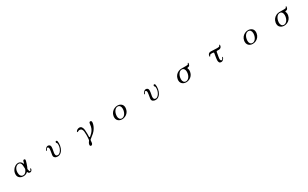

<svg xmlns="http://www.w3.org/2000/svg" viewBox="420 -2662 8159 5092"><g transform="rotate(-30 4500.0 -115.5)"><path d="M492 -380Q528 -380 561 -357.5Q594 -335 609 -294Q615 -279 618 -279Q623 -279 626 -293Q627 -299 637 -341Q641 -360 652 -370Q663 -380 676 -380Q688 -380 697.5 -371.5Q707 -363 707 -347Q707 -328 680.5 -246Q654 -164 633 -126Q629 -119 629 -113Q629 -108 630 -103.5Q631 -99 632 -95Q637 -64 644 -48Q651 -32 662 -32Q672 -32 679.5 -42.5Q687 -53 690 -71Q691 -81 695.5 -86Q700 -91 706 -91Q712 -91 715 -85.5Q718 -80 717 -71Q713 -41 694 -20.5Q675 0 649 0Q630 0 615.5 -6.5Q601 -13 591 -36Q585 -50 578 -50Q575 -50 566 -43Q515 0 446 0Q376 0 329.5 -39.5Q283 -79 283 -144Q283 -210 314 -264Q345 -318 393.5 -349Q442 -380 492 -380ZM452 -27Q489 -27 518 -51.5Q547 -76 571 -129Q578 -144 578 -160Q577 -224 571.5 -264.5Q566 -305 547.5 -329Q529 -353 493 -353Q457 -353 424.5 -329.5Q392 -306 372.5 -262.5Q353 -219 353 -161Q353 -101 379 -64Q405 -27 452 -27Z M1402 -380Q1435 -380 1456.5 -360.5Q1478 -341 1478 -301Q1478 -259 1461 -176Q1459 -167 1455 -145.5Q1451 -124 1451 -114Q1451 -71 1465 -51.5Q1479 -32 1516 -32Q1552 -32 1586 -66.5Q1620 -101 1641 -154Q1662 -207 1662 -258Q1662 -281 1659 -300Q1657 -314 1646 -323Q1640 -328 1637 -333.5Q1634 -339 1634 -351Q1634 -365 1641.5 -372.5Q1649 -380 1660 -380Q1683 -380 1689 -356.5Q1695 -333 1695 -294Q1695 -217 1670 -149.5Q1645 -82 1598.5 -41Q1552 0 1490 0Q1441 0 1409.5 -26Q1378 -52 1381 -97Q1381 -101 1392 -167Q1394 -179 1401 -221Q1408 -263 1408 -280Q1408 -341 1369 -341Q1359 -341 1348.5 -329.5Q1338 -318 1331 -298Q1326 -285 1322.5 -279.5Q1319 -274 1314 -274Q1310 -274 1307 -278Q1304 -282 1305 -288Q1307 -305 1321.5 -327Q1336 -349 1357.5 -364.5Q1379 -380 1402 -380Z M2270 -299Q2275 -299 2282 -302.5Q2289 -306 2292 -307Q2318 -322 2338 -322Q2383 -322 2404 -294.5Q2425 -267 2430.5 -225Q2436 -183 2436 -115Q2436 -66 2432.5 -24Q2429 18 2428 27Q2427 42 2415 57Q2371 111 2371 158Q2371 175 2380.5 185Q2390 195 2404 195Q2422 195 2437.5 178.5Q2453 162 2456 133L2462 70Q2463 52 2476 41Q2512 11 2531 -3Q2575 -36 2605 -64Q2651 -107 2681.5 -157.5Q2712 -208 2726.5 -254.5Q2741 -301 2741 -333Q2741 -354 2731 -366Q2721 -378 2703 -378Q2686 -378 2675.5 -366.5Q2665 -355 2662 -324Q2655 -241 2631 -187.5Q2607 -134 2568 -93Q2555 -79 2501 -30Q2491 -22 2484 -22Q2479 -22 2475 -27Q2471 -32 2471 -41L2472 -85Q2473 -98 2473 -125Q2473 -200 2467 -252.5Q2461 -305 2437 -342Q2413 -379 2365 -379Q2340 -379 2315.5 -367.5Q2291 -356 2275.5 -339Q2260 -322 2260 -308Q2260 -299 2270 -299Z M3305 -151Q3305 -170 3308 -189Q3319 -251 3354.5 -294Q3390 -337 3437.5 -358.5Q3485 -380 3533 -380Q3600 -380 3647.5 -341Q3695 -302 3695 -229Q3695 -217 3691 -189Q3681 -128 3645.5 -85Q3610 -42 3562 -21Q3514 0 3466 0Q3424 0 3387 -17Q3350 -34 3327.5 -68Q3305 -102 3305 -151ZM3614 -190Q3618 -213 3618 -237Q3618 -291 3594 -322.5Q3570 -354 3528 -354Q3477 -354 3438 -308.5Q3399 -263 3386 -190Q3381 -162 3381 -142Q3381 -89 3405 -57.5Q3429 -26 3471 -26Q3522 -26 3561 -71Q3600 -116 3614 -190Z M4402 -380Q4435 -380 4456.5 -360.5Q4478 -341 4478 -301Q4478 -259 4461 -176Q4459 -167 4455 -145.5Q4451 -124 4451 -114Q4451 -71 4465 -51.5Q4479 -32 4516 -32Q4552 -32 4586 -66.5Q4620 -101 4641 -154Q4662 -207 4662 -258Q4662 -281 4659 -300Q4657 -314 4646 -323Q4640 -328 4637 -333.5Q4634 -339 4634 -351Q4634 -365 4641.5 -372.5Q4649 -380 4660 -380Q4683 -380 4689 -356.5Q4695 -333 4695 -294Q4695 -217 4670 -149.5Q4645 -82 4598.5 -41Q4552 0 4490 0Q4441 0 4409.5 -26Q4378 -52 4381 -97Q4381 -101 4392 -167Q4394 -179 4401 -221Q4408 -263 4408 -280Q4408 -341 4369 -341Q4359 -341 4348.5 -329.5Q4338 -318 4331 -298Q4326 -285 4322.5 -279.5Q4319 -274 4314 -274Q4310 -274 4307 -278Q4304 -282 4305 -288Q4307 -305 4321.5 -327Q4336 -349 4357.5 -364.5Q4379 -380 4402 -380Z M5496 -380 5634 -379Q5674 -379 5687.5 -383Q5701 -387 5704 -401Q5706 -411 5712.5 -418.5Q5719 -426 5724 -426Q5733 -426 5733 -409Q5733 -406 5731 -392Q5723 -350 5705 -336Q5687 -322 5656 -320Q5639 -318 5639 -310Q5639 -308 5643 -298Q5658 -265 5658 -229Q5658 -208 5654 -189Q5643 -128 5608 -85Q5573 -42 5525 -21Q5477 0 5429 0Q5387 0 5350 -17Q5313 -34 5290 -67.5Q5267 -101 5267 -150Q5267 -161 5271 -189Q5282 -251 5317.5 -294Q5353 -337 5400.5 -358.5Q5448 -380 5496 -380ZM5344 -142Q5344 -89 5368 -57.5Q5392 -26 5434 -26Q5486 -26 5525 -71Q5564 -116 5577 -190Q5581 -213 5581 -237Q5581 -291 5557 -322.5Q5533 -354 5491 -354Q5440 -354 5401.5 -308.5Q5363 -263 5349 -190Q5344 -162 5344 -142Z M6428 -94Q6428 -133 6457 -297Q6460 -316 6448.5 -321.5Q6437 -327 6413 -327Q6369 -327 6352 -321.5Q6335 -316 6332 -300Q6330 -290 6323.5 -282.5Q6317 -275 6312 -275Q6303 -275 6303 -292Q6303 -333 6328 -358.5Q6353 -384 6390 -384Q6407 -384 6425.5 -383Q6444 -382 6462 -381Q6557 -376 6581 -376Q6626 -376 6645.5 -382Q6665 -388 6668 -401Q6671 -411 6677 -418Q6683 -425 6689 -425Q6692 -425 6694.5 -421Q6697 -417 6697 -409Q6697 -368 6672 -341.5Q6647 -315 6610 -315Q6597 -315 6585.5 -316Q6574 -317 6565 -317Q6549 -317 6540.5 -312Q6532 -307 6529 -294Q6498 -126 6498 -100Q6498 -68 6509 -53.5Q6520 -39 6537 -39Q6547 -39 6557.5 -50.5Q6568 -62 6575 -82Q6580 -95 6583.5 -100.5Q6587 -106 6592 -106Q6596 -106 6599 -102Q6602 -98 6601 -92Q6599 -75 6584.5 -53Q6570 -31 6548.5 -15.5Q6527 0 6504 0Q6462 0 6445 -25.5Q6428 -51 6428 -94Z M7305 -151Q7305 -170 7308 -189Q7319 -251 7354.5 -294Q7390 -337 7437.5 -358.5Q7485 -380 7533 -380Q7600 -380 7647.5 -341Q7695 -302 7695 -229Q7695 -217 7691 -189Q7681 -128 7645.5 -85Q7610 -42 7562 -21Q7514 0 7466 0Q7424 0 7387 -17Q7350 -34 7327.5 -68Q7305 -102 7305 -151ZM7614 -190Q7618 -213 7618 -237Q7618 -291 7594 -322.5Q7570 -354 7528 -354Q7477 -354 7438 -308.5Q7399 -263 7386 -190Q7381 -162 7381 -142Q7381 -89 7405 -57.5Q7429 -26 7471 -26Q7522 -26 7561 -71Q7600 -116 7614 -190Z M8496 -380 8634 -379Q8674 -379 8687.5 -383Q8701 -387 8704 -401Q8706 -411 8712.5 -418.5Q8719 -426 8724 -426Q8733 -426 8733 -409Q8733 -406 8731 -392Q8723 -350 8705 -336Q8687 -322 8656 -320Q8639 -318 8639 -310Q8639 -308 8643 -298Q8658 -265 8658 -229Q8658 -208 8654 -189Q8643 -128 8608 -85Q8573 -42 8525 -21Q8477 0 8429 0Q8387 0 8350 -17Q8313 -34 8290 -67.5Q8267 -101 8267 -150Q8267 -161 8271 -189Q8282 -251 8317.5 -294Q8353 -337 8400.5 -358.5Q8448 -380 8496 -380ZM8344 -142Q8344 -89 8368 -57.5Q8392 -26 8434 -26Q8486 -26 8525 -71Q8564 -116 8577 -190Q8581 -213 8581 -237Q8581 -291 8557 -322.5Q8533 -354 8491 -354Q8440 -354 8401.5 -308.5Q8363 -263 8349 -190Q8344 -162 8344 -142Z"/></g></svg>

Font: Hina Mincho
Style: Regular
Weight: 400
Designer: satsuyako
Foundry: satsuyako
Version: Version 1.100